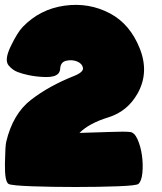

<svg xmlns="http://www.w3.org/2000/svg" viewBox="-20 -767 662 787"><path d="M15.6 -12.7Q-1 -22 0.2 -95.7Q1.5 -169.4 5.4 -185.5Q32.7 -300.3 106.9 -357.7Q181.2 -415 282.2 -455.1Q323.2 -471.2 320.1 -488.8Q316.9 -506.3 296.4 -514.9Q275.9 -523.4 251.7 -518.1Q227.5 -512.7 226.6 -483.9Q225.6 -473.1 218.8 -465.3Q205.1 -450.7 168.7 -451.2Q132.3 -451.7 97.2 -459Q73.2 -463.9 52.5 -471.7Q31.7 -479.5 15.6 -498.5Q-3.4 -520.5 23.9 -577.1Q51.3 -633.8 73.2 -656.7Q143.6 -729.5 244.1 -743.7Q344.7 -757.8 431.2 -711.9Q513.2 -668 552.7 -568.8Q592.3 -469.7 543.9 -383.8Q502.4 -310.1 423.8 -285.9Q345.2 -261.7 305.7 -222.2Q367.7 -223.6 429.7 -226.1Q491.7 -228.5 511.7 -226.1Q530.8 -225.1 543.7 -196Q556.6 -167 561.8 -130.4Q566.9 -93.8 563.7 -59.3Q560.5 -24.9 547.4 -13.2Q540 -6.3 461.4 -3.4Q382.8 -0.5 288.6 -0.5Q194.3 -0.5 112.3 -3.4Q30.3 -6.3 15.6 -12.7Z"/></svg>

Font: ARCO
Style: Regular
Weight: 700
Designer: Rafael Olivo Díaz, Denis Ignatov
Foundry: Rafael Olivo Díaz
Version: Version 1.10 March 1, 2019